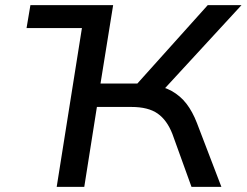

<svg xmlns="http://www.w3.org/2000/svg" viewBox="-20 -725 957 745"><path d="M83 -616 98 -705H419L404 -616ZM200 0 312 -705H419L370 -401H532L496 -382L786 -705H917L603 -364L565 -396Q612 -391 646 -372Q680 -353 703.5 -322.5Q727 -292 744 -248L839 0H723L649 -205Q628 -259 591.5 -284.5Q555 -310 490 -310H356L307 0Z"/></svg>

Font: Nunito Sans 7pt SemiExpanded Medium
Style: Italic
Weight: 500
Width: 6
Italic angle: -9°
Designer: Vernon Adams
Foundry: Vernon Adams
Version: Version 3.101;gftools[0.9.27]